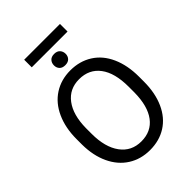

<svg xmlns="http://www.w3.org/2000/svg" viewBox="-278 -1107 1243 1243"><g transform="rotate(-45 344.0 -485.0)"><path d="M629.4 -332.5Q629.4 -228 594.2 -150.1Q559.1 -72.3 494.6 -31.2Q430.2 9.8 344.2 9.8Q260.3 9.8 195.3 -31.5Q130.4 -72.8 94.5 -149.2Q58.6 -225.6 57.6 -326.2V-377.4Q57.6 -480 93.3 -558.6Q128.9 -637.2 194.1 -679Q259.3 -720.7 343.3 -720.7Q428.7 -720.7 493.9 -679.4Q559.1 -638.2 594.2 -559.8Q629.4 -481.4 629.4 -377.4ZM536.1 -378.4Q536.1 -504.9 485.4 -572.5Q434.6 -640.1 343.3 -640.1Q254.4 -640.1 203.4 -572.5Q152.3 -504.9 150.9 -384.8V-332.5Q150.9 -210 202.4 -139.9Q253.9 -69.8 344.2 -69.8Q435.1 -69.8 484.9 -136Q534.7 -202.1 536.1 -325.7ZM291.5 -817.9Q291.5 -839.8 304.9 -855Q318.4 -870.1 344.7 -870.1Q371.1 -870.1 384.8 -855Q398.4 -839.8 398.4 -817.9Q398.4 -796.4 384.8 -781.7Q371.1 -767.1 344.7 -767.1Q318.4 -767.1 304.9 -781.7Q291.5 -796.4 291.5 -817.9ZM508.8 -911.1H181.2V-980.5H508.8Z"/></g></svg>

Font: Roboto
Style: Regular
Weight: 400
Designer: Google
Version: Version 2.001047; 2015